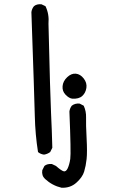

<svg xmlns="http://www.w3.org/2000/svg" viewBox="-20 -750 540 899"><path d="M268 129Q225 119 191 88Q174 72 178 47L188 27Q201 16 223 18L242 27Q267 49 278 52Q289 55 297 38Q305 21 309 -6Q313 -33 305 -228Q307 -243 316 -255Q331 -267 353 -265L372 -255Q384 -229 383 -199Q382 -169 385.5 -103Q389 -37 385.5 -5Q382 27 374 53.5Q366 80 337.5 105.5Q309 131 268 129ZM186 -26Q170 -28 158 -38Q145 -120 143 -206Q141 -292 127 -693Q129 -709 139 -721Q152 -732 174 -730L193 -721Q211 -684 207 -639Q215 -302 219 -221Q223 -140 225 -58L215 -38Q201 -28 186 -26ZM318 -288Q303 -290 287 -306.5Q271 -323 273 -346.5Q275 -370 294.5 -388.5Q314 -407 335 -405Q356 -403 372 -382.5Q388 -362 384.5 -338.5Q381 -315 365 -300.5Q349 -286 318 -288Z"/></svg>

Font: Kosefont JP
Style: Regular
Weight: 400
Designer: Nozomi Seto 瀬戸のぞみ
Version: Version 3.00;June 19, 2020